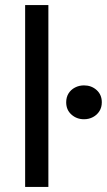

<svg xmlns="http://www.w3.org/2000/svg" viewBox="-20 -740 423 760"><path d="M79.5 0V-720H171.5V0ZM312.5 -268Q283.5 -268 262.8 -286.5Q242 -305 242 -335Q242 -355 251.2 -370Q260.5 -385 276.8 -393.5Q293 -402 312.5 -402Q342 -402 362.5 -383.5Q383 -365 383 -335Q383 -315 373.5 -300Q364 -285 348 -276.5Q332 -268 312.5 -268Z"/></svg>

Font: Geologica Cursive Light
Style: Regular
Weight: 300
Designer: Sindre Bremnes, Frode Helland
Foundry: Monokrom Skriftforlag AS
Version: Version 1.010;gftools[0.9.28]